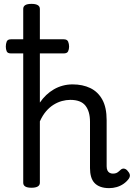

<svg xmlns="http://www.w3.org/2000/svg" viewBox="-20 -955 691 992"><path d="M544 17Q518 17 499 10Q480 3 468 -10Q456 -23 450.5 -42.5Q445 -62 445 -86V-326Q445 -379 421.5 -409Q398 -439 343 -439Q322 -439 300 -433Q278 -427 257 -414Q236 -401 218 -380Q200 -359 186 -328V-11Q186 2 175 8.5Q164 15 143 15Q121 15 110.5 8.5Q100 2 100 -11V-909Q100 -922 110.5 -928.5Q121 -935 143 -935Q164 -935 175 -928.5Q186 -922 186 -909V-425Q201 -447 219 -464Q237 -481 258.5 -493.5Q280 -506 304.5 -512.5Q329 -519 355 -519Q407 -519 446.5 -500Q486 -481 508.5 -440.5Q531 -400 531 -334V-96Q531 -83 535 -74.5Q539 -66 546.5 -62Q554 -58 563 -58Q574 -58 581 -61Q588 -64 594 -69.5Q600 -75 606 -80Q615 -86 624.5 -83Q634 -80 641 -70Q650 -60 651 -50.5Q652 -41 645 -31Q634 -16 618 -5Q602 6 583 11.5Q564 17 544 17ZM37 -679Q19 -679 14.5 -690Q10 -701 10 -714Q10 -728 14.5 -740Q19 -752 37 -752H309Q327 -752 332 -740Q337 -728 337 -714Q337 -701 332 -690Q327 -679 309 -679Z"/></svg>

Font: Playwrite DE Grund
Style: Regular
Weight: 400
Designer: Veronika Burian, José Scaglione
Foundry: TypeTogether
Version: Version 1.002